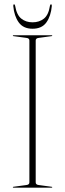

<svg xmlns="http://www.w3.org/2000/svg" viewBox="-20 -862 299 882"><path d="M144 -24Q144 -13.5 158 -12L217 -4Q220 -4 220 -2Q220 0 217 0H42Q39 0 39 -2Q39 -4 42 -4L101 -12Q115 -13.5 115 -24V-676Q115 -686.5 101 -688L42 -696Q39 -696 39 -698Q39 -700 42 -700H217Q220 -700 220 -698Q220 -696 217 -696L158 -688Q144 -686.5 144 -676ZM129.5 -759.5Q160.5 -759.5 181.8 -776.5Q203 -793.5 209.5 -835.5Q210.5 -842 214.5 -842Q218.5 -842 218 -834.5Q214 -788.5 193.2 -759.2Q172.5 -730 129.5 -730Q87 -730 66 -759.2Q45 -788.5 41 -834.5Q40.5 -842 44.5 -842Q48.5 -842 49.5 -835.5Q56.5 -793.5 77.8 -776.5Q99 -759.5 129.5 -759.5Z"/></svg>

Font: Fraunces 144pt S000 Thin
Style: Regular
Weight: 100
Version: Version 1.000; ttfautohint (v1.8.3)